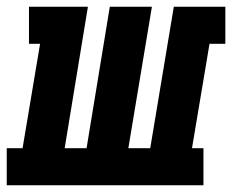

<svg xmlns="http://www.w3.org/2000/svg" viewBox="-57 -550 689 570"><path d="M-37 0V-110H10L62 -420H29V-530H204L135 -110H200L269 -530H394L324 -110H389L459 -530H612V-420H565L513 -110H547V0Z"/></svg>

Font: Iosevka Curly Slab XBdExObl
Style: Regular
Weight: 800
Width: 7
Italic angle: -9°
Monospace: yes
Designer: Belleve Invis
Foundry: Belleve Invis
Version: Version 11.1.0; ttfautohint (v1.8.3)